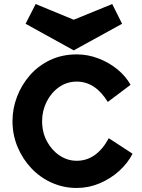

<svg xmlns="http://www.w3.org/2000/svg" viewBox="-20 -931 707 953"><path d="M361 2Q295 2 237 -24Q179 -50 135.5 -96Q92 -142 67 -202Q42 -262 42 -330Q42 -392 64.5 -451Q87 -510 128.5 -557.5Q170 -605 229 -633Q288 -661 361 -661Q416 -661 468.5 -641Q521 -621 562.5 -587Q604 -553 628 -510L515 -425Q453 -526 361 -526Q312 -526 273 -498.5Q234 -471 211.5 -426Q189 -381 189 -330Q189 -274 213 -229.5Q237 -185 276 -159Q315 -133 361 -133Q459 -133 520 -245L638 -168Q614 -121 571.5 -82.5Q529 -44 474.5 -21Q420 2 361 2ZM346 -681 107 -813 157 -911 346 -833 537 -911 586 -813Z"/></svg>

Font: Lil Grotesk Black
Style: Regular
Weight: 900
Designer: Bastien Sozeau
Foundry: NBR — Bastien Sozeau
Version: Version 3.003; ttfautohint (v1.8.4.7-5d5b);gftools[0.9.33]